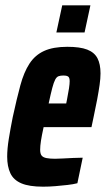

<svg xmlns="http://www.w3.org/2000/svg" viewBox="-20 -694 398 722"><path d="M142 8Q90 8 60.5 -4.5Q31 -17 19 -42.5Q7 -68 7 -105Q7 -134 13 -171.5Q19 -209 28 -254Q43 -323 56.5 -373Q70 -423 91 -455Q112 -487 146 -502.5Q180 -518 233 -518Q281 -518 308 -507.5Q335 -497 346.5 -475Q358 -453 358 -418Q358 -399 354.5 -374.5Q351 -350 345.5 -320.5Q340 -291 332 -254L324 -216H144Q137 -184 134 -164.5Q131 -145 131 -131Q131 -116 136.5 -109Q142 -102 155 -99.5Q168 -97 187 -97Q197 -97 215.5 -98Q234 -99 255 -100Q276 -101 291 -101L271 -5Q256 -1 234 1.5Q212 4 188.5 6Q165 8 142 8ZM163 -305H229L232 -320Q237 -345 239.5 -362Q242 -379 242 -389Q242 -398 239.5 -402.5Q237 -407 231.5 -408.5Q226 -410 218 -410Q208 -410 200.5 -407.5Q193 -405 187.5 -394.5Q182 -384 176.5 -363Q171 -342 163 -305ZM192 -572 214 -674H320L298 -572Z"/></svg>

Font: Saira ExtraCondensed ExtraBold
Style: Italic
Weight: 800
Width: 2
Italic angle: -12°
Designer: Hector Gatti with collaboration of the Omnibus-Type team
Foundry: Omnibus-Type
Version: Version 1.101